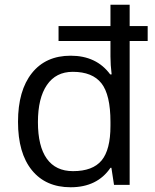

<svg xmlns="http://www.w3.org/2000/svg" viewBox="-20 -780 653 810"><path d="M450 -72H446Q390 10 278 10Q173 10 114.5 -62Q56 -134 56 -266Q56 -398 114.5 -471.5Q173 -545 278 -545Q387 -545 445 -466H451Q446 -506 446 -542V-607H227V-670H446V-760H527V-670H603V-607H527V0H461ZM288 -58Q371 -58 408.5 -103Q446 -148 446 -249V-266Q446 -380 408 -428.5Q370 -477 287 -477Q216 -477 178 -421.5Q140 -366 140 -265Q140 -163 177.5 -110.5Q215 -58 288 -58Z"/></svg>

Font: Stephens Clock
Style: Regular
Weight: 400
Designer: Peter Wiegel (catfonts.de) with slight modifications by DT1.org
Version: Version 0.9.1